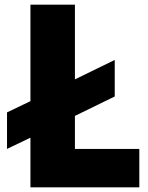

<svg xmlns="http://www.w3.org/2000/svg" viewBox="-20 -800 630 820"><path d="M575 0H110V-212L10 -164V-320L110 -368V-780H300V-461L470 -544V-388L300 -305V-164H575Z"/></svg>

Font: Tanohe Sans ExtraBold
Style: Regular
Weight: 800
Designer: Village Type and Design LLC & Cristiano Sobral
Foundry: Cooper Hewitt Smithsonian Design Museum
Version: Version 1.00;September 29, 2021;FontCreator 13.0.0.2655 64-b